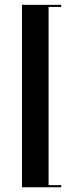

<svg xmlns="http://www.w3.org/2000/svg" viewBox="-20 -643 309 809"><path d="M72.6 146V-622.6H237.9V-613.7H184.7V137.1H237.9V146Z"/></svg>

Font: Playfair 144pt
Style: Bold
Weight: 700
Version: Version 2.001;gftools[0.9.30]